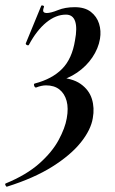

<svg xmlns="http://www.w3.org/2000/svg" viewBox="-60 -426 434 722"><path d="M-34 276Q-36 277 -39 271.5Q-42 266 -39 264Q39 232 87.5 189Q136 146 160.5 100.5Q185 55 191 19Q198 -19 190.5 -46.5Q183 -74 163.5 -89.5Q144 -105 113 -105Q105 -105 95.5 -103Q86 -101 76 -97Q71 -96 68.5 -103.5Q66 -111 71 -112Q136 -129 173.5 -167Q211 -205 222 -274Q231 -321 222.5 -346Q214 -371 188 -371Q150 -371 114 -341.5Q78 -312 49 -258Q47 -254 41.5 -256.5Q36 -259 37 -263L95 -404Q97 -407 102 -405Q107 -403 105 -399Q100 -385 104 -381Q108 -377 115 -377Q131 -377 158 -388Q185 -399 221 -399Q259 -399 281.5 -381.5Q304 -364 312.5 -337Q321 -310 316 -280Q310 -244 287.5 -210.5Q265 -177 230 -153Q195 -129 151 -119L153 -135Q211 -133 243 -110.5Q275 -88 285.5 -54Q296 -20 289 18Q282 62 244 109.5Q206 157 137 200.5Q68 244 -34 276Z"/></svg>

Font: Cormorant Garamond Light
Style: Italic
Weight: 300
Italic angle: -10°
Designer: Christian Thalmann (Catharsis Fonts)
Foundry: Catharsis Fonts
Version: Version 4.001